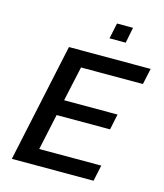

<svg xmlns="http://www.w3.org/2000/svg" viewBox="-128 -980 919 1076"><g transform="rotate(15 332.0 -442.5)"><path d="M43 0 190 -688H664L644 -595H285L241 -393H551L532 -302H222L177 -93H537L517 0ZM397 -794 416 -885H509L491 -794Z"/></g></svg>

Font: Saira Medium
Style: Italic
Weight: 500
Italic angle: -12°
Designer: Hector Gatti with collaboration of the Omnibus-Type team
Foundry: Omnibus-Type
Version: Version 1.100; ttfautohint (v1.8.3)